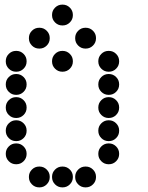

<svg xmlns="http://www.w3.org/2000/svg" viewBox="-20 -815 640 830"><path d="M249 -795Q231 -795 218 -782Q205 -769 205 -751V-749Q205 -731 218 -718Q231 -705 249 -705H251Q269 -705 282 -718Q295 -731 295 -749V-751Q295 -769 282 -782Q269 -795 251 -795ZM149 -695Q131 -695 118 -682Q105 -669 105 -651V-649Q105 -631 118 -618Q131 -605 149 -605H151Q169 -605 182 -618Q195 -631 195 -649V-651Q195 -669 182 -682Q169 -695 151 -695ZM349 -695Q331 -695 318 -682Q305 -669 305 -651V-649Q305 -631 318 -618Q331 -605 349 -605H351Q369 -605 382 -618Q395 -631 395 -649V-651Q395 -669 382 -682Q369 -695 351 -695ZM49 -595Q31 -595 18 -582Q5 -569 5 -551V-549Q5 -531 18 -518Q31 -505 49 -505H51Q69 -505 82 -518Q95 -531 95 -549V-551Q95 -569 82 -582Q69 -595 51 -595ZM249 -595Q231 -595 218 -582Q205 -569 205 -551V-549Q205 -531 218 -518Q231 -505 249 -505H251Q269 -505 282 -518Q295 -531 295 -549V-551Q295 -569 282 -582Q269 -595 251 -595ZM449 -595Q431 -595 418 -582Q405 -569 405 -551V-549Q405 -531 418 -518Q431 -505 449 -505H451Q469 -505 482 -518Q495 -531 495 -549V-551Q495 -569 482 -582Q469 -595 451 -595ZM49 -495Q31 -495 18 -482Q5 -469 5 -451V-449Q5 -431 18 -418Q31 -405 49 -405H51Q69 -405 82 -418Q95 -431 95 -449V-451Q95 -469 82 -482Q69 -495 51 -495ZM449 -495Q431 -495 418 -482Q405 -469 405 -451V-449Q405 -431 418 -418Q431 -405 449 -405H451Q469 -405 482 -418Q495 -431 495 -449V-451Q495 -469 482 -482Q469 -495 451 -495ZM49 -395Q31 -395 18 -382Q5 -369 5 -351V-349Q5 -331 18 -318Q31 -305 49 -305H51Q69 -305 82 -318Q95 -331 95 -349V-351Q95 -369 82 -382Q69 -395 51 -395ZM449 -395Q431 -395 418 -382Q405 -369 405 -351V-349Q405 -331 418 -318Q431 -305 449 -305H451Q469 -305 482 -318Q495 -331 495 -349V-351Q495 -369 482 -382Q469 -395 451 -395ZM49 -295Q31 -295 18 -282Q5 -269 5 -251V-249Q5 -231 18 -218Q31 -205 49 -205H51Q69 -205 82 -218Q95 -231 95 -249V-251Q95 -269 82 -282Q69 -295 51 -295ZM449 -295Q431 -295 418 -282Q405 -269 405 -251V-249Q405 -231 418 -218Q431 -205 449 -205H451Q469 -205 482 -218Q495 -231 495 -249V-251Q495 -269 482 -282Q469 -295 451 -295ZM49 -195Q31 -195 18 -182Q5 -169 5 -151V-149Q5 -131 18 -118Q31 -105 49 -105H51Q69 -105 82 -118Q95 -131 95 -149V-151Q95 -169 82 -182Q69 -195 51 -195ZM449 -195Q431 -195 418 -182Q405 -169 405 -151V-149Q405 -131 418 -118Q431 -105 449 -105H451Q469 -105 482 -118Q495 -131 495 -149V-151Q495 -169 482 -182Q469 -195 451 -195ZM149 -95Q131 -95 118 -82Q105 -69 105 -51V-49Q105 -31 118 -18Q131 -5 149 -5H151Q169 -5 182 -18Q195 -31 195 -49V-51Q195 -69 182 -82Q169 -95 151 -95ZM249 -95Q231 -95 218 -82Q205 -69 205 -51V-49Q205 -31 218 -18Q231 -5 249 -5H251Q269 -5 282 -18Q295 -31 295 -49V-51Q295 -69 282 -82Q269 -95 251 -95ZM349 -95Q331 -95 318 -82Q305 -69 305 -51V-49Q305 -31 318 -18Q331 -5 349 -5H351Q369 -5 382 -18Q395 -31 395 -49V-51Q395 -69 382 -82Q369 -95 351 -95Z"/></svg>

Font: Doto Rounded Black
Style: Regular
Weight: 900
Monospace: yes
Version: Version 1.000